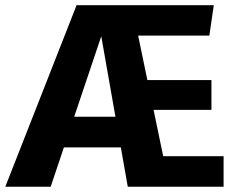

<svg xmlns="http://www.w3.org/2000/svg" viewBox="-43 -713 907 733"><path d="M773.2 -693.2 756.2 -577H484.4L580 -116.8H810.6V0H444.8L343.6 -574.6L150.4 0H-22.8L249.4 -693.2ZM414.8 -267.4 433.6 -150.2H185L222.6 -267.4ZM764.2 -407.4V-293.6H527L504 -407.4Z"/></svg>

Font: Firava
Style: Regular
Weight: 400
Designer: Carrois Corporate & Edenspiekermann AG
Foundry: Greg Finn Gibson
Version: Version 5.000